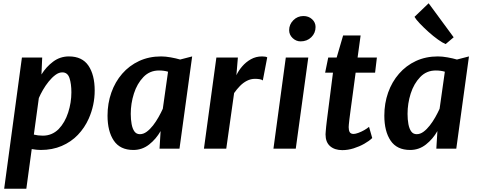

<svg xmlns="http://www.w3.org/2000/svg" viewBox="-20 -909 2920 1174"><path d="M5.5 245 114 -557H238L233.5 -453.5Q262 -500 304.8 -532Q347.5 -564 401.5 -564Q482.5 -564 520.8 -507.5Q559 -451 559 -355.5Q559 -266 522.5 -183.5Q497.5 -127.5 456 -84.2Q414.5 -41 357.2 -16.5Q300 8 229 8Q205 8 174 2.5L141 245ZM242 -79.5Q298 -79.5 338.5 -119.5Q377 -159.5 396.8 -220.8Q416.5 -282 416.5 -344.5Q416.5 -396 405 -431.2Q393.5 -466.5 361 -466.5Q340 -466.5 318.8 -450.8Q297.5 -435 277.8 -410.5Q258 -386 242.5 -359Q227 -332 217.5 -309.5L187 -86Q199 -83 212.8 -81.2Q226.5 -79.5 242 -79.5Z M795.5 8Q714.5 8 676 -49Q637.5 -106 637.5 -202Q637.5 -277 660.8 -342.8Q684 -408.5 727.2 -458.2Q770.5 -508 830.8 -536Q891 -564 965 -564Q992 -564 1024 -558.2Q1056 -552.5 1081.5 -545L1155 -564L1077.5 0H955.5L962 -107.5Q934.5 -59 892 -25.5Q849.5 8 795.5 8ZM835.5 -88.5Q857 -88.5 877.2 -103.5Q897.5 -118.5 915.8 -142Q934 -165.5 949.2 -192.5Q964.5 -219.5 975.5 -244L1007.5 -470.5Q983 -478 952 -478Q895.5 -478 857 -438Q818 -397.5 798.8 -336.8Q779.5 -276 779.5 -213Q779.5 -178.5 784.8 -150.2Q790 -122 802 -105.2Q814 -88.5 835.5 -88.5Z M1227 0 1303 -557H1434.5L1425.5 -449Q1438 -476.5 1460.8 -503Q1483.5 -529.5 1514.2 -546.8Q1545 -564 1582 -564Q1607 -564 1614 -558L1587 -417Q1582 -422 1568.8 -424.5Q1555.5 -427 1539.5 -427Q1513.5 -427 1490.2 -415.2Q1467 -403.5 1447.5 -383.5Q1428 -363.5 1411.5 -340L1363.5 0Z M1652 0 1727.5 -557H1865L1788.5 0ZM1818 -656Q1790.5 -656 1769.2 -676.2Q1748 -696.5 1748 -724.5Q1748 -759.5 1773.5 -785.2Q1799 -811 1835.5 -811Q1867 -811 1888.2 -791.5Q1909.5 -772 1909.5 -744Q1909.5 -707 1883.5 -681.5Q1857.5 -656 1818 -656Z M2073 9Q2026.5 9 1998.5 -15.2Q1970.5 -39.5 1970.5 -87.5Q1970.5 -93.5 1971.8 -106.5Q1973 -119.5 1974.5 -136.5Q1976 -153.5 1978.5 -171L2016 -464.5H1968L1987 -557H2038.5L2078 -692H2185L2166.5 -557H2284.5L2273.5 -464.5H2154.5Q2144 -385.5 2136.5 -330Q2129 -274.5 2124 -238Q2119 -201.5 2116.5 -180.2Q2114 -159 2113 -148Q2112 -137 2112 -131.5Q2112 -112.5 2118.2 -101.2Q2124.5 -90 2142.5 -90Q2153 -90 2171 -96.5Q2189 -103 2207 -113.2Q2225 -123.5 2236.5 -133.5L2256 -65Q2237 -46.5 2207.2 -29.8Q2177.5 -13 2142.5 -2Q2107.5 9 2073 9Z M2488 8Q2407 8 2368.5 -49Q2330 -106 2330 -202Q2330 -277 2353.2 -342.8Q2376.5 -408.5 2419.8 -458.2Q2463 -508 2523.2 -536Q2583.5 -564 2657.5 -564Q2684.5 -564 2716.5 -558.2Q2748.5 -552.5 2774 -545L2847.5 -564L2770 0H2648L2654.5 -107.5Q2627 -59 2584.5 -25.5Q2542 8 2488 8ZM2528 -88.5Q2549.5 -88.5 2569.8 -103.5Q2590 -118.5 2608.2 -142Q2626.5 -165.5 2641.8 -192.5Q2657 -219.5 2668 -244L2700 -470.5Q2675.5 -478 2644.5 -478Q2588 -478 2549.5 -438Q2510.5 -397.5 2491.2 -336.8Q2472 -276 2472 -213Q2472 -178.5 2477.2 -150.2Q2482.5 -122 2494.5 -105.2Q2506.5 -88.5 2528 -88.5ZM2705 -639.5Q2687 -646.5 2658.2 -667Q2629.5 -687.5 2599.8 -714.2Q2570 -741 2546.5 -765.8Q2523 -790.5 2514.5 -806L2601 -889L2754 -681Z"/></svg>

Font: Merriweather Sans SemiBold
Style: Italic
Weight: 600
Italic angle: -7.5°
Designer: Eben Sorkin
Foundry: Eben Sorkin
Version: Version 2.001